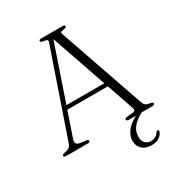

<svg xmlns="http://www.w3.org/2000/svg" viewBox="-208 -836 1093 1176"><g transform="rotate(-30 338.0 -247.5)"><path d="M558.5 -14 567.5 -0.5Q521.5 23.5 498 52.8Q474.5 82 474.5 119.5Q474.5 149.5 490.2 165.2Q506 181 529.5 181Q546.5 181 561.5 173Q576.5 165 585 150Q587.5 146 589.8 144.5Q592 143 596 144Q599 144 601.5 146.8Q604 149.5 602.5 154.5Q599.5 172.5 577.5 188.8Q555.5 205 520.5 205Q479.5 205 455 183Q430.5 161 430.5 124Q430.5 96.5 444.8 71.2Q459 46 487.2 24.2Q515.5 2.5 558.5 -14ZM170.5 -269H472L476.5 -242H163.5ZM201.5 -10.5Q201.5 -6 197.8 -3Q194 0 185 0H33Q24.5 0 20.5 -2.8Q16.5 -5.5 16.5 -10Q16.5 -13.5 19.5 -16Q22.5 -18.5 32.5 -21.5L56.5 -28Q69.5 -32.5 75.8 -40.8Q82 -49 89.5 -72.5L289 -653Q293.5 -665 289.8 -670.2Q286 -675.5 268.5 -678Q255 -680 249.5 -683Q244 -686 244 -690.5Q244 -695 248.2 -697.5Q252.5 -700 261 -700H410.5Q419.5 -700 423.2 -697.5Q427 -695 427 -691Q427 -686 422.2 -683Q417.5 -680 403.5 -678Q388.5 -676 385.5 -672Q382.5 -668 386 -657.5L595 -54.5Q600 -40 609.8 -32.8Q619.5 -25.5 639 -22.5Q651 -21 655 -18Q659 -15 659 -10.5Q659 -6 654.5 -3Q650 0 642 0H476Q468.5 0 464 -3Q459.5 -6 459.5 -10.5Q459.5 -14.5 463.2 -17.5Q467 -20.5 476 -21.5L520.5 -26Q533.5 -27.5 534.8 -34.8Q536 -42 530.5 -58L317.5 -674.5L329 -677L123 -74Q118 -59.5 118 -50Q118 -40.5 124.2 -35Q130.5 -29.5 142.5 -27L185.5 -21.5Q194.5 -20 198 -17.5Q201.5 -15 201.5 -10.5Z"/></g></svg>

Font: Fraunces ExtraLight
Style: Regular
Weight: 250
Version: Version 1.000;[b76b70a41]